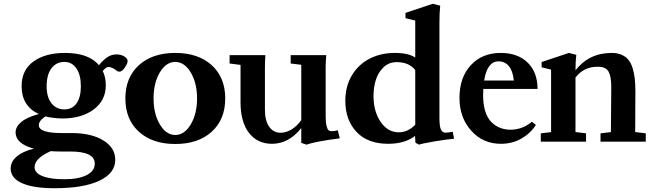

<svg xmlns="http://www.w3.org/2000/svg" viewBox="-20 -746 3443 1011"><path d="M309.6 -122.1Q256.8 -123 219.2 -133.3Q200.2 -120.1 192.4 -109.4Q184.6 -98.6 184.6 -86.4Q184.6 -45.4 305.2 -45.4H356.4Q460.9 -45.4 523.9 -6.8Q586.9 31.7 586.9 95.7Q586.9 166 503.2 205.6Q419.4 245.1 267.6 245.1Q155.3 245.1 95.9 218.5Q36.6 191.9 36.1 141.6Q36.1 105.5 68.1 78.1Q100.1 50.8 158.2 36.6Q63 11.2 62 -48.3Q62 -78.6 92.5 -104Q123 -129.4 184.6 -145.5Q93.8 -187.5 93.8 -292Q93.8 -377 156 -422.1Q218.3 -467.3 322.8 -467.3Q446.3 -467.3 501 -402.8Q523.9 -430.7 545.4 -445.1Q566.9 -459.5 593.3 -459.5Q620.6 -459.5 638.2 -446.3Q651.9 -437 651.9 -424.3Q651.9 -411.6 637.2 -390.1Q622.6 -368.7 609.4 -368.7Q598.1 -368.7 588.9 -377.9Q583 -383.3 571.3 -388.4Q559.6 -393.6 551.8 -393.6Q538.6 -393.6 521 -372.1Q537.1 -339.8 537.1 -296.9Q537.1 -217.8 474.1 -170.2Q411.1 -122.6 309.6 -122.1ZM319.3 -169.9Q360.4 -169.9 383.1 -201.9Q405.8 -233.9 405.8 -291.5Q405.8 -351.1 382.6 -385.5Q359.4 -419.9 319.3 -419.9Q276.4 -419.9 251 -386.5Q225.6 -353 225.6 -291.5Q225.6 -234.4 251 -202.1Q276.4 -169.9 319.3 -169.9ZM162.1 133.8Q162.1 164.6 203.4 181.2Q244.6 197.8 318.4 197.8Q393.6 197.8 436.3 176Q479 154.3 479 115.7Q479 51.8 350.1 51.8H301.3Q270 51.8 247.1 49.8Q162.1 87.9 162.1 133.8Z M902.8 12.2Q782.2 12.2 711.2 -52.5Q640.1 -117.2 640.1 -227.5Q640.1 -337.9 711.2 -402.6Q782.2 -467.3 902.8 -467.3Q1023.9 -467.3 1095 -402.6Q1166 -337.9 1166 -227.5Q1166 -117.2 1095 -52.5Q1023.9 12.2 902.8 12.2ZM902.8 -35.2Q951.2 -35.2 984.4 -90.8Q1017.6 -146.5 1017.6 -227.5Q1017.6 -309.1 984.4 -364.5Q951.2 -419.9 902.8 -419.9Q854.5 -419.9 821.5 -364.5Q788.6 -309.1 788.6 -227.5Q788.6 -146.5 821.8 -90.8Q855 -35.2 902.8 -35.2Z M1412.1 11.2Q1335.4 11.2 1291 -46.4Q1246.6 -104 1246.6 -206.1V-404.3L1189 -411.6V-455.6H1377.4Q1375 -421.4 1375 -390.6V-168.5Q1375 -110.4 1397.2 -78.9Q1419.4 -47.4 1457 -46.9Q1486.8 -46.9 1515.4 -64.5Q1543.9 -82 1566.4 -113.3V-404.8L1510.7 -411.6V-455.6H1698.2Q1694.8 -423.8 1694.8 -390.6V-134.8Q1694.8 -102.5 1699.2 -84.2Q1703.6 -65.9 1709.7 -60.5Q1715.8 -55.2 1724.6 -55.2Q1743.7 -55.2 1758.8 -60.1L1769 -17.6Q1642.6 -1.5 1593.8 15.6L1566.4 6.3V-71.8Q1501 11.2 1412.1 11.2Z M2186 15.6 2167.5 5.4 2165.5 -30.3Q2111.3 11.2 2024.4 11.2Q1916 11.2 1857.2 -51.5Q1798.3 -114.3 1798.3 -215.8Q1798.3 -291 1832.5 -348.6Q1866.7 -406.2 1925.8 -436.8Q1984.9 -467.3 2058.6 -467.3Q2130.9 -467.3 2166.5 -442.9V-637.7L2115.2 -650.4V-678.2L2258.8 -726.1L2297.9 -716.3Q2293.9 -676.3 2293.9 -629.4V-124Q2293.9 -80.6 2301.8 -64Q2309.6 -47.4 2325.7 -47.4Q2339.4 -47.4 2363.8 -52.2L2371.1 -15.6Q2330.6 -12.2 2266.6 -1.2Q2202.6 9.8 2186 15.6ZM2080.1 -49.3Q2127.4 -49.3 2166.5 -88.9V-377Q2133.8 -418.9 2068.4 -418.9Q2027.3 -418.9 1998.8 -390.9Q1970.2 -362.8 1958.5 -323.7Q1946.8 -284.7 1946.8 -240.2Q1946.8 -159.7 1984.1 -104.5Q2021.5 -49.3 2080.1 -49.3Z M2617.2 11.2Q2523.4 11.2 2461.4 -57.6Q2399.4 -126.5 2399.4 -231Q2399.4 -337.4 2458.7 -402.3Q2518.1 -467.3 2616.7 -467.3Q2706.1 -467.3 2758.3 -416.5Q2810.5 -365.7 2810.5 -277.8H2524.9Q2523.9 -255.4 2523.9 -243.7Q2523.9 -195.3 2535.4 -159.4Q2546.9 -123.5 2567.6 -103Q2588.4 -82.5 2613.5 -72.8Q2638.7 -63 2668.5 -63Q2730 -63 2781.2 -105L2801.8 -87.9Q2772.5 -43 2724.9 -15.9Q2677.2 11.2 2617.2 11.2ZM2605 -422.9Q2545.4 -422.9 2529.3 -321.8H2685.5Q2680.7 -372.1 2659.7 -397.5Q2638.7 -422.9 2605 -422.9Z M2827.6 0V-43.9L2881.8 -50.3V-379.4L2832 -391.6V-419.4L2975.6 -467.3L3014.6 -457.5Q3010.3 -420.9 3010.3 -376Q3082 -467.3 3200.7 -467.3Q3231 -467.3 3253.2 -457.5Q3275.4 -447.8 3289.1 -430.9Q3302.7 -414.1 3311 -387.7Q3319.3 -361.3 3322.5 -332Q3325.7 -302.7 3325.7 -263.7Q3325.7 -97.2 3324.7 -50.8L3380.4 -43.9V0H3142.1V-43.9L3196.8 -50.3Q3198.7 -206.5 3198.7 -290Q3198.7 -343.3 3184.3 -369.1Q3169.9 -395 3127 -394.5Q3054.7 -395 3010.3 -337.9V-50.8L3065.9 -43.9V0Z"/></svg>

Font: Elstob 6pt
Style: Bold
Weight: 700
Designer: Peter S. Baker
Version: Version 1.015